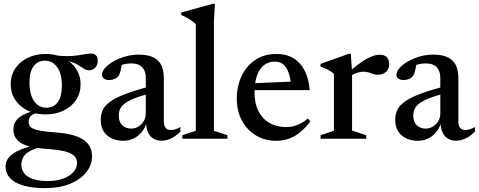

<svg xmlns="http://www.w3.org/2000/svg" viewBox="-20 -734 2533 1016"><path d="M218 261.5Q166.5 261.5 127.5 253.5Q88.5 245.5 62.2 230.8Q36 216 22.8 194.8Q9.5 173.5 9.5 147Q9.5 127.5 19.2 110.2Q29 93 51.2 77.8Q73.5 62.5 109.5 50Q145.5 37.5 197.5 27H230V38Q176.5 46.5 146.8 61Q117 75.5 105 94.8Q93 114 93 137Q93 164 108.5 183.5Q124 203 155 213.5Q186 224 233.5 224Q280.5 224 315 211Q349.5 198 368.5 176.2Q387.5 154.5 387.5 129Q387.5 110 378.2 97.2Q369 84.5 348.8 75.5Q328.5 66.5 294.5 61.2Q260.5 56 210.5 52.5Q161.5 48.5 130.2 39.2Q99 30 81.5 16Q64 2 57.2 -15.5Q50.5 -33 51 -52Q51 -89 83.8 -114Q116.5 -139 174 -150L187.5 -138Q159 -134.5 145.2 -122.2Q131.5 -110 131.5 -90.5Q131.5 -78.5 136.5 -69.2Q141.5 -60 155.2 -53.2Q169 -46.5 196.2 -41.8Q223.5 -37 268.5 -34Q316.5 -30.5 353.2 -22Q390 -13.5 415.2 1.5Q440.5 16.5 453.8 39.2Q467 62 467 93.5Q467 138 437.5 176.2Q408 214.5 352.2 238Q296.5 261.5 218 261.5ZM221.5 -128.5Q168 -128.5 126 -149.2Q84 -170 60.2 -206Q36.5 -242 36.5 -288Q36.5 -335.5 60.8 -371.8Q85 -408 127 -428.2Q169 -448.5 221.5 -448.5Q263 -448.5 297 -436Q331 -423.5 355.5 -401.2Q380 -379 393.2 -350.2Q406.5 -321.5 406.5 -289Q406.5 -241.5 382.5 -205.2Q358.5 -169 316.5 -148.8Q274.5 -128.5 221.5 -128.5ZM226.5 -164Q265.5 -164.5 286.8 -195.2Q308 -226 307.5 -282Q307 -345.5 282 -379.5Q257 -413.5 216.5 -413Q178.5 -412.5 156.8 -382Q135 -351.5 136 -294.5Q136.5 -232 161.2 -197.8Q186 -163.5 226.5 -164ZM285 -414 270 -441.5Q309 -436.5 338.2 -437Q367.5 -437.5 389.5 -440.8Q411.5 -444 429.2 -447.2Q447 -450.5 462.5 -450.5Q479 -450.5 488 -441.2Q497 -432 497 -412Q497 -389 483.5 -375.5Q470 -362 452 -362Q437.5 -362 424 -370.5Q410.5 -379 393.5 -390Q376.5 -401 350.5 -408.5Q324.5 -416 285 -414Z M778.5 -278 784.5 -242Q730 -228.5 695.8 -215.2Q661.5 -202 642.2 -187.8Q623 -173.5 615.8 -157.5Q608.5 -141.5 608.5 -122.5Q608.5 -88.5 627.2 -71Q646 -53.5 673.5 -53.5Q695 -53.5 712.8 -64.5Q730.5 -75.5 741 -93.5Q751.5 -111.5 751.5 -133.5V-322Q751.5 -357 733 -377.8Q714.5 -398.5 673 -398.5Q657.5 -398.5 638.8 -394.5Q620 -390.5 603.5 -382.5L626.5 -408.5Q624.5 -389.5 621.2 -373.5Q618 -357.5 614 -346.2Q610 -335 604.5 -328.5Q596.5 -320 583.8 -315.2Q571 -310.5 557.5 -310.5Q539.5 -310.5 529.5 -318.2Q519.5 -326 519.5 -338.5Q519.5 -356 536.2 -374.8Q553 -393.5 581.2 -409.5Q609.5 -425.5 643.8 -435.2Q678 -445 713.5 -445Q762.5 -445 792 -430.2Q821.5 -415.5 834.2 -387.8Q847 -360 847 -321V-89.5Q847 -74.5 851.5 -65Q856 -55.5 864 -50.8Q872 -46 884.5 -46Q896 -46 908.8 -50Q921.5 -54 934.5 -62V-37.5Q910.5 -13 885 -1.2Q859.5 10.5 836.5 10.5Q809 10.5 790.5 -1.2Q772 -13 762.8 -34.8Q753.5 -56.5 753 -86L756.5 -89.5Q749 -59 731 -36.5Q713 -14 687.8 -1.5Q662.5 11 633 11Q580.5 11 546.8 -17.8Q513 -46.5 513 -101.5Q513 -130 524.2 -153Q535.5 -176 564.2 -196.8Q593 -217.5 645.2 -237.2Q697.5 -257 778.5 -278Z M1112 -42 1183.5 -18.5V0H945V-18.5L1016 -42V-605Q1009 -613.5 998.5 -621.5Q988 -629.5 973.2 -637.8Q958.5 -646 939 -654.5V-668L1106.5 -714H1117.5L1112 -625.5Z M1443.5 -448.5Q1495.5 -448.5 1532.8 -426Q1570 -403.5 1592 -360.8Q1614 -318 1619 -257H1307.5L1308.5 -293L1565 -304L1520.5 -281.5Q1517.5 -321 1507.2 -349.2Q1497 -377.5 1479.2 -392.8Q1461.5 -408 1434 -408Q1402 -408 1378 -390Q1354 -372 1340.5 -335.5Q1327 -299 1327 -243.5Q1327 -186 1348 -145.2Q1369 -104.5 1406.8 -83Q1444.5 -61.5 1495.5 -61.5Q1516 -61.5 1535.2 -66.5Q1554.5 -71.5 1573 -81.5Q1591.5 -91.5 1609 -107L1622.5 -91Q1596 -57 1568.2 -34.2Q1540.5 -11.5 1509.2 -0.2Q1478 11 1442 11Q1380.5 11 1333.5 -17.8Q1286.5 -46.5 1259.8 -96.8Q1233 -147 1233 -212Q1233 -276.5 1257.8 -330.2Q1282.5 -384 1329.8 -416.2Q1377 -448.5 1443.5 -448.5Z M1988 -444.5Q2015 -444.5 2027.2 -430.8Q2039.5 -417 2039.5 -395.5Q2039.5 -369 2022.5 -353.8Q2005.5 -338.5 1979.5 -338.5Q1965.5 -338.5 1954 -342.8Q1942.5 -347 1930.2 -350.8Q1918 -354.5 1903 -354.5Q1891 -354.5 1878 -351.2Q1865 -348 1852.5 -342Q1840 -336 1829.5 -327.5L1819.5 -347.5Q1849.5 -373.5 1874 -392Q1898.5 -410.5 1919 -422Q1939.5 -433.5 1956.8 -439Q1974 -444.5 1988 -444.5ZM1843 -353.5V-43L1918 -18.5V0H1676.5V-18.5L1747 -42V-342Q1740.5 -350 1730.5 -356.2Q1720.5 -362.5 1707 -369Q1693.5 -375.5 1676 -382V-396L1825 -449H1836.5Z M2337 -278 2343 -242Q2288.5 -228.5 2254.2 -215.2Q2220 -202 2200.8 -187.8Q2181.5 -173.5 2174.2 -157.5Q2167 -141.5 2167 -122.5Q2167 -88.5 2185.8 -71Q2204.5 -53.5 2232 -53.5Q2253.5 -53.5 2271.2 -64.5Q2289 -75.5 2299.5 -93.5Q2310 -111.5 2310 -133.5V-322Q2310 -357 2291.5 -377.8Q2273 -398.5 2231.5 -398.5Q2216 -398.5 2197.2 -394.5Q2178.5 -390.5 2162 -382.5L2185 -408.5Q2183 -389.5 2179.8 -373.5Q2176.5 -357.5 2172.5 -346.2Q2168.5 -335 2163 -328.5Q2155 -320 2142.2 -315.2Q2129.5 -310.5 2116 -310.5Q2098 -310.5 2088 -318.2Q2078 -326 2078 -338.5Q2078 -356 2094.8 -374.8Q2111.5 -393.5 2139.8 -409.5Q2168 -425.5 2202.2 -435.2Q2236.5 -445 2272 -445Q2321 -445 2350.5 -430.2Q2380 -415.5 2392.8 -387.8Q2405.5 -360 2405.5 -321V-89.5Q2405.5 -74.5 2410 -65Q2414.5 -55.5 2422.5 -50.8Q2430.5 -46 2443 -46Q2454.5 -46 2467.2 -50Q2480 -54 2493 -62V-37.5Q2469 -13 2443.5 -1.2Q2418 10.5 2395 10.5Q2367.5 10.5 2349 -1.2Q2330.5 -13 2321.2 -34.8Q2312 -56.5 2311.5 -86L2315 -89.5Q2307.5 -59 2289.5 -36.5Q2271.5 -14 2246.2 -1.5Q2221 11 2191.5 11Q2139 11 2105.2 -17.8Q2071.5 -46.5 2071.5 -101.5Q2071.5 -130 2082.8 -153Q2094 -176 2122.8 -196.8Q2151.5 -217.5 2203.8 -237.2Q2256 -257 2337 -278Z"/></svg>

Font: Newsreader 24pt Medium
Style: Regular
Weight: 500
Designer: Hugues Gentile
Foundry: Production Type
Version: Version 1.003